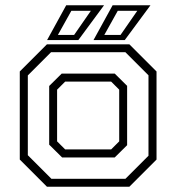

<svg xmlns="http://www.w3.org/2000/svg" viewBox="-20 -708 668 728"><path d="M158 0 55 -103V-437L158 -540H470.5L573.5 -437V-103L470.5 0ZM175 -30H455.5L543 -117.5V-422.5L455.5 -510H173.5L85.5 -422V-119.5ZM215.5 -111 166.5 -159.5V-382L214 -429H415L462 -382.5V-157.5L415 -111ZM227 -141.5H401.5L432 -172V-368L401.5 -398.5H227L196.5 -368V-172ZM334.5 -556 407 -688H550.5L453 -556ZM199.5 -575.5H261L324.5 -667H250.5ZM158.5 -556 231 -688H374.5L277 -556ZM375.5 -575.5H437L500.5 -667H426.5Z"/></svg>

Font: Tourney Light
Style: Regular
Weight: 300
Version: Version 1.015